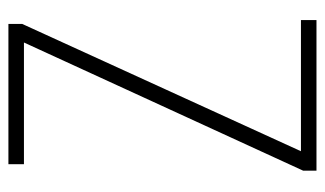

<svg xmlns="http://www.w3.org/2000/svg" viewBox="-174 -580 754 445"><g transform="rotate(-90 202.5 -357.0)"><path d="M379 0V-36H75L370 -682V-714H45V-678H327L30 -31V0Z"/></g></svg>

Font: Noto Sans Arabic UI Cn XLt
Style: Regular
Weight: 200
Width: 3
Designer: Monotype Design Team, Nadine Chahine and Nizar Qandah
Foundry: Monotype Imaging Inc.
Version: Version 2.010